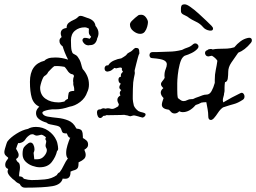

<svg xmlns="http://www.w3.org/2000/svg" viewBox="-96 -534 1181 885"><path d="M20 331Q10 331 4 326Q-2 321 -5 314Q-12 311 -17.5 307.5Q-23 304 -27 299Q-39 291 -50 278.5Q-61 266 -61 256Q-61 253 -60 250Q-59 247 -58 245Q-72 240 -72 226Q-72 214 -64 204L-61 200Q-58 195 -58 195Q-58 194 -58.5 193.5Q-59 193 -59 192Q-66 187 -71 181.5Q-76 176 -76 166Q-76 162 -73 151Q-70 140 -66.5 129.5Q-63 119 -61 117Q-48 100 -20.5 82.5Q7 65 33 60Q48 51 70 51Q101 51 126.5 68.5Q152 86 164 113Q168 122 169 129Q170 134 171 140Q172 146 172 151Q172 159 167 162Q161 189 142.5 213Q124 237 87 237Q72 237 53.5 230.5Q35 224 21.5 210.5Q8 197 8 176Q8 153 15 144Q22 135 35 126Q40 123 44 123Q53 123 58 133Q63 143 63 154Q63 159 61 165L59 170V172Q59 176 60.5 186Q62 196 62 200H77Q95 200 107.5 185.5Q120 171 120 158Q120 152 117 148Q114 142 114 138Q114 133 115.5 127.5Q117 122 117 117V115Q110 107 116 99Q102 87 94 87Q89 88 83.5 89.5Q78 91 73 91Q69 91 65 89Q61 87 57 85Q54 85 51 85Q48 85 45 86Q29 95 20.5 109Q12 123 -8 126Q-10 126 -10.5 125.5Q-11 125 -12 125Q-17 136 -22 152Q-20 156 -19 157L-16 162Q-14 166 -12 170.5Q-10 175 -10 180Q-10 191 -18 196L-22 199Q-19 210 -11.5 214.5Q-4 219 -4 239Q-4 247 -7 262Q-9 277 -7 279Q2 279 6.5 282Q11 285 14 290Q35 296 50 296Q77 296 110 293Q143 290 166 273Q171 263 179 260Q189 247 198 228Q207 209 217 196L214 193Q209 185 209 171Q209 154 215 135Q221 116 226 104L228 101H227Q224 101 220.5 97.5Q217 94 212 81H210Q196 81 192.5 76.5Q189 72 187.5 65.5Q186 59 181 53Q176 47 159 44Q152 42 144.5 41Q137 40 127 37Q124 36 122 34Q120 32 118 31Q99 26 84.5 15.5Q70 5 70 -13Q70 -22 74.5 -29.5Q79 -37 85 -42Q59 -55 50.5 -83Q42 -111 42 -157Q42 -238 109 -254Q115 -261 126.5 -265Q138 -269 160 -269Q187 -269 215 -260L218 -259Q209 -276 202.5 -292.5Q196 -309 193 -320Q186 -325 182 -331Q178 -337 178 -346Q178 -356 188 -363L187 -366Q184 -374 184 -380Q184 -402 211 -405V-406Q211 -421 221 -429Q231 -437 244 -442.5Q257 -448 265 -457Q269 -461 275 -461Q282 -461 290 -457.5Q298 -454 305 -452Q341 -442 344 -415Q350 -408 354 -399.5Q358 -391 358 -381Q358 -369 352 -357Q350 -344 342 -335Q334 -326 319 -326H317Q316 -326 315 -325.5Q314 -325 313 -325Q300 -325 292 -333.5Q284 -342 284 -349Q284 -354 288.5 -357.5Q293 -361 303 -359L312 -357L316 -355Q319 -357 321 -359.5Q323 -362 324 -365L323 -366Q314 -375 313.5 -383.5Q313 -392 314 -402Q310 -404 305 -406Q300 -408 295 -408Q268 -408 249.5 -392.5Q231 -377 231 -348Q231 -314 234 -301.5Q237 -289 242 -286.5Q247 -284 254.5 -279.5Q262 -275 271 -258Q276 -248 278.5 -237Q281 -226 285 -216Q298 -202 306 -184Q314 -166 314 -144Q314 -125 306 -109Q297 -82 273.5 -64Q250 -46 224 -42Q190 -30 160 -30H144Q140 -30 129 -28Q118 -26 108.5 -22.5Q99 -19 99 -13Q104 0 124 3.5Q144 7 170 9.5Q196 12 219 21.5Q242 31 254 55Q257 59 257 59Q277 60 281.5 69.5Q286 79 286 96V102Q295 107 302.5 113.5Q310 120 310 132Q310 141 305 146.5Q300 152 293 156V157Q299 170 299 180Q299 191 291.5 198.5Q284 206 267 214H266V219Q266 236 261 242Q256 248 248 250Q240 252 229 257V260Q229 290 205 290Q202 290 199 290Q196 290 193 289Q186 317 146 324Q106 331 20 331ZM174 -62Q181 -62 188 -63.5Q195 -65 201 -66Q204 -71 209 -74Q213 -77 217 -78Q218 -95 220.5 -105Q223 -115 246 -115V-116Q246 -121 246 -124.5Q246 -128 245 -132Q244 -136 242.5 -141Q241 -146 242 -153Q241 -156 241 -164Q241 -174 245 -183Q244 -191 236 -192Q228 -193 219 -203Q213 -211 209.5 -216.5Q206 -222 201 -226Q173 -231 154 -229Q146 -223 140 -216.5Q134 -210 126 -202Q122 -191 108 -183Q104 -180 99.5 -169Q95 -158 92 -146.5Q89 -135 89 -130Q89 -97 113 -79.5Q137 -62 174 -62Z M550 -378Q535 -378 519 -390.5Q503 -403 503 -421Q503 -429 512 -438Q521 -447 527 -452L541 -463Q543 -465 547.5 -465.5Q552 -466 555 -466Q568 -466 577 -453.5Q586 -441 586 -432Q586 -424 582.5 -411Q579 -398 571.5 -388Q564 -378 550 -378ZM560 8Q560 8 554 6Q552 6 549 5Q546 4 543 3Q536 1 530 -0.5Q524 -2 522 -2Q518 -2 512 0Q506 2 504 2Q503 2 500.5 1Q498 0 497 0Q494 -1 491 -2Q488 -3 484 -3Q479 -5 472 -4.5Q465 -4 462 -4L401 -3Q398 -3 397 -4Q389 0 383 0H380Q373 10 366 10Q359 10 355 2Q351 -6 351 -16Q351 -30 365 -30H368Q374 -35 382 -35Q385 -35 391 -33Q397 -35 401 -35Q407 -35 411.5 -33.5Q416 -32 422 -32Q427 -32 435 -36Q443 -40 449 -44L452 -53Q445 -65 445 -74Q445 -86 459 -94Q456 -100 456 -105Q456 -112 463 -119Q454 -124 454 -132Q454 -137 458 -144Q460 -146 461 -148Q450 -153 450 -167Q450 -179 462 -181Q462 -183 461.5 -184Q461 -185 461 -186Q461 -192 464 -196Q467 -200 471 -203Q464 -211 466 -220Q462 -224 453 -222Q452 -222 451 -221.5Q450 -221 448 -221Q442 -219 440 -219L430 -221Q428 -219 428 -218Q417 -208 408.5 -206Q400 -204 400 -204Q386 -204 386 -219Q386 -224 389.5 -228.5Q393 -233 400 -233H403Q411 -247 429 -255Q447 -263 463 -265Q468 -268 473 -271Q478 -274 482 -277Q484 -278 485.5 -280Q487 -282 488 -283L490 -285Q491 -286 491 -286.5Q491 -287 491 -287L499 -292L508 -297Q509 -297 513 -301Q516 -304 521.5 -309Q527 -314 531 -313Q541 -313 543.5 -308Q546 -303 546 -295Q547 -288 546 -286Q545 -285 543.5 -281.5Q542 -278 540 -270Q536 -257 532.5 -241.5Q529 -226 525 -211Q524 -207 525 -202.5Q526 -198 525 -193Q523 -183 521 -173.5Q519 -164 518 -154Q517 -142 516.5 -124.5Q516 -107 516 -93.5Q516 -80 516 -77Q516 -74 517.5 -64Q519 -54 521 -47Q527 -33 542 -22Q544 -21 547 -20Q550 -19 552 -18L564 -15Q568 -14 571.5 -12Q575 -10 575 -7V-6Q575 -1 570 3.5Q565 8 560 8Z M889 12Q882 19 876 19Q864 19 864 2Q864 -14 861 -30.5Q858 -47 855 -63Q848 -63 842.5 -62.5Q837 -62 832 -61Q820 -54 806 -50Q802 -46 797.5 -41Q793 -36 783 -29Q776 -24 766.5 -20.5Q757 -17 746 -17Q742 -17 738.5 -18Q735 -19 733 -20L731 -21L729 -20Q725 -16 720 -13.5Q715 -11 709 -11Q700 -11 694 -16.5Q688 -22 683 -28Q650 -32 650 -51Q650 -61 658 -82Q645 -95 645 -107Q645 -118 657 -128Q646 -138 646 -146Q646 -153 652 -159.5Q658 -166 663 -175Q662 -179 662 -185Q662 -202 667.5 -215Q673 -228 673 -238Q673 -249 660 -256Q647 -263 606 -266Q599 -266 596 -270.5Q593 -275 593 -279Q593 -294 608 -294H626Q643 -294 655 -295Q667 -296 683 -296Q711 -296 743 -304Q756 -311 769 -315Q782 -319 794 -330Q798 -334 804 -334Q810 -334 814.5 -329.5Q819 -325 819 -320Q819 -314 814 -309Q804 -298 788 -290Q772 -282 755 -277Q750 -274 746 -269Q738 -260 732 -236.5Q726 -213 723.5 -188.5Q721 -164 721 -150V-120Q721 -110 721.5 -100Q722 -90 724 -82L736 -73Q742 -68 750 -68Q759 -68 767 -72.5Q775 -77 785 -77Q787 -77 790 -77Q793 -77 795 -78Q804 -83 820 -88Q828 -91 837 -94.5Q846 -98 856 -98Q870 -98 879 -114Q888 -130 894 -152V-166Q894 -191 898.5 -211.5Q903 -232 906 -254Q898 -267 881 -277Q877 -276 874.5 -276Q872 -276 870 -275Q869 -275 868 -274.5Q867 -274 865 -274Q857 -274 853 -279Q849 -284 849 -289Q849 -300 860 -303Q865 -308 873 -308Q875 -308 878 -308Q881 -308 884 -306Q898 -309 912 -309Q933 -309 950.5 -310Q968 -311 984 -316Q997 -332 1012.5 -343.5Q1028 -355 1046 -359Q1048 -359 1049.5 -359.5Q1051 -360 1052 -360Q1065 -360 1065 -348Q1065 -341 1060 -336Q1033 -303 1002 -291Q984 -266 970 -245Q956 -224 956 -203Q956 -188 954 -172.5Q952 -157 941 -155Q940 -149 939.5 -142.5Q939 -136 939 -130Q939 -123 939 -116.5Q939 -110 937 -104Q937 -97 934 -88Q931 -79 931 -71Q931 -68 933 -62Q953 -74 972.5 -84.5Q992 -95 1011 -104Q1020 -109 1025.5 -103Q1031 -97 1031 -89Q1031 -79 1023 -74Q1000 -59 982.5 -54.5Q965 -50 932 -39Q919 -30 909 -14.5Q899 1 889 12ZM870 -393Q851 -396 840 -409Q829 -422 815 -430Q802 -436 789.5 -443Q777 -450 767 -458Q758 -462 748 -467.5Q738 -473 738 -483V-495Q738 -503 741 -508.5Q744 -514 756 -514Q765 -514 782.5 -501.5Q800 -489 819.5 -471.5Q839 -454 855.5 -438Q872 -422 879 -415Q886 -408 886 -402Q886 -391 870 -393Z"/></svg>

Font: RU Serius
Style: Regular
Weight: 400
Designer: Robert E. Leuschke
Foundry: Robert E. Leuschke
Version: Version 1.011; ttfautohint (v1.8.3)